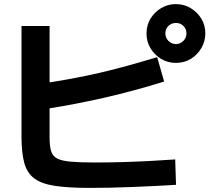

<svg xmlns="http://www.w3.org/2000/svg" viewBox="-20 -875 1040 937"><path d="M417 42Q313 42 247.5 32Q182 22 147 -4.5Q112 -31 98.5 -80Q85 -129 85 -208V-748H222V-205Q222 -164 229 -139Q236 -114 258 -102Q280 -90 325.5 -86Q371 -82 446 -82Q510 -82 579 -84Q648 -86 714 -89.5Q780 -93 835 -97L839 27Q794 30 739.5 32.5Q685 35 628 37.5Q571 40 516.5 41Q462 42 417 42ZM174 -465Q257 -478 328 -491Q399 -504 466 -519.5Q533 -535 601.5 -554Q670 -573 747 -596L781 -477Q636 -432 493 -399Q350 -366 195 -342ZM838 -568Q799 -568 766.5 -587.5Q734 -607 714.5 -639.5Q695 -672 695 -711Q695 -752 714.5 -784Q734 -816 766.5 -835.5Q799 -855 838 -855Q878 -855 910.5 -835.5Q943 -816 962.5 -784Q982 -752 982 -712Q982 -673 962.5 -640Q943 -607 911 -587.5Q879 -568 838 -568ZM839 -660Q860 -660 875 -675.5Q890 -691 890 -712Q890 -734 875 -748.5Q860 -763 839 -763Q817 -763 802 -748.5Q787 -734 787 -712Q787 -691 802 -675.5Q817 -660 839 -660Z"/></svg>

Font: M PLUS 1
Style: Bold
Weight: 700
Designer: Coji Morishita
Foundry: UNDERFOREST DESIGN
Version: Version 1.001